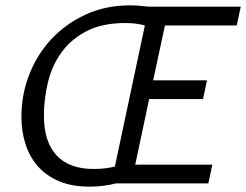

<svg xmlns="http://www.w3.org/2000/svg" viewBox="-20 -685 919 717"><path d="M758 0H412Q367 12 314 12Q248 12 200 -8.5Q152 -29 121 -64.5Q90 -100 75 -147.5Q60 -195 60 -249Q60 -331 89 -406Q118 -481 171.5 -538.5Q225 -596 299.5 -630.5Q374 -665 465 -665Q484 -665 501.5 -663.5Q519 -662 536 -660H879L864 -590H596L552 -385H753L738 -315H537L485 -70H773ZM330 -54Q373 -54 409 -63L521 -590Q488 -599 448 -599Q362 -599 304 -569Q246 -539 210.5 -490.5Q175 -442 159.5 -379.5Q144 -317 144 -253Q144 -156 191 -105Q238 -54 330 -54Z"/></svg>

Font: Quattrocento Sans
Style: Italic
Weight: 400
Designer: Pablo Impallari
Foundry: Pablo Impallari, Igino Marini, Brenda Gallo
Version: Version 2.000